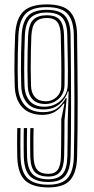

<svg xmlns="http://www.w3.org/2000/svg" viewBox="-20 -826 417 854"><path d="M195.2 7.6Q126.4 7.6 93 -22.3Q59.7 -52.2 56.9 -125.4Q56.6 -135.3 56.4 -152.1Q56.1 -169 56.1 -188.4Q56.1 -207.9 56.3 -226Q56.4 -244.1 56.9 -256.3H71.4Q71.1 -245.2 70.9 -227.2Q70.6 -209.2 70.6 -189.5Q70.6 -169.7 70.9 -152.5Q71.1 -135.4 71.4 -125.9Q74 -58.7 104 -31.6Q134.1 -4.5 195.2 -4.5Q256.2 -4.5 281.5 -34.8Q306.9 -65.1 308.5 -129Q309.9 -195.3 310.5 -258.3Q311.1 -321.3 311 -385.6Q310.8 -450 310.1 -519.8Q309.4 -589.6 308.3 -669.8Q307.4 -733.5 281.1 -763.9Q254.8 -794.3 187.9 -794.3Q121.9 -794.3 93.6 -764.5Q65.3 -734.6 61.8 -669.1Q60.1 -629.6 59.3 -590.2Q58.5 -550.8 58.6 -513.4Q58.8 -476.1 60 -442.7Q62.2 -390.4 89.6 -358.8Q117.1 -327.2 172.1 -327.2Q210 -327.2 232.9 -343.3Q255.8 -359.4 272.2 -389.2L276.6 -389.4L266.8 -290.3Q266.8 -270.3 266.6 -243.9Q266.5 -217.6 266.2 -188.5Q265.9 -159.4 265.3 -131.2Q264 -81.3 247 -61Q230 -40.7 195.2 -40.7Q156.7 -40.7 136.8 -59Q116.9 -77.3 114.9 -125Q114.7 -134.8 114.4 -151.6Q114.1 -168.4 114.1 -188Q114.1 -207.6 114.3 -225.7Q114.4 -243.8 114.9 -256.3H129.4Q129.1 -244.9 128.9 -226.8Q128.6 -208.6 128.6 -188.9Q128.6 -169.2 128.9 -152Q129.2 -134.9 129.4 -125.3Q130.9 -87.6 145.9 -70.2Q160.9 -52.8 195.2 -52.8Q223.5 -52.8 236.9 -70.9Q250.2 -89 251.1 -131.5Q251.7 -156.6 252 -184.6Q252.2 -212.7 252.4 -241.2Q252.6 -269.7 252.6 -296.1L266.7 -365.1H263.1Q243.5 -339.1 221.4 -327.1Q199.4 -315.1 168.4 -315.1Q111.9 -315.1 80 -347.9Q48 -380.8 45.5 -442.4Q44.3 -476 44.1 -514.8Q44 -553.7 44.8 -593.6Q45.6 -633.4 47.3 -669.8Q51.2 -743.1 83.8 -774.8Q116.3 -806.4 187.9 -806.4Q262.7 -806.4 292.3 -773.1Q321.9 -739.8 322.8 -669.8Q323.9 -590.1 324.6 -520.1Q325.3 -450.2 325.5 -385.7Q325.6 -321.2 325 -258Q324.4 -194.9 323 -128.6Q321.1 -58.9 292.7 -25.6Q264.3 7.6 195.2 7.6ZM195.2 -16.5Q141.5 -16.5 114.9 -41Q88.3 -65.4 85.9 -126.5Q85.4 -139.5 85.3 -164.6Q85.1 -189.8 85.3 -215.7Q85.4 -241.5 85.9 -256.3H100.4Q100.1 -243.7 99.9 -226.9Q99.6 -210 99.6 -191.8Q99.6 -173.5 99.9 -156.1Q100.1 -138.6 100.6 -124.6Q103.1 -73.4 125.3 -51Q147.5 -28.6 195.2 -28.6Q237.8 -28.6 258 -51.7Q278.3 -74.8 279.7 -130.5Q280.6 -167.4 280.8 -207.5Q281.1 -247.6 281.3 -287.5L285.2 -419.8H281.6Q273.4 -388.6 245.8 -363.9Q218.3 -339.2 173.3 -339.2Q124.9 -339.2 100.6 -367.6Q76.3 -396 74.5 -443Q73.3 -477.8 73.1 -515.6Q73 -553.5 73.8 -592.4Q74.6 -631.3 76.3 -669Q79.4 -729.1 105.1 -755.7Q130.8 -782.3 187.9 -782.3Q245.8 -782.3 269.5 -755.1Q293.1 -727.9 293.8 -669.5Q294.5 -630 294.9 -588Q295.3 -545.9 295.6 -503.7Q295.8 -461.4 295.9 -421.2Q296.1 -381 296.1 -344.8Q296.1 -308.7 295.8 -278.9Q295.8 -258.8 295.6 -235.3Q295.4 -211.8 295 -185.3Q294.7 -158.8 294 -129.8Q292.3 -72 270.4 -44.3Q248.5 -16.5 195.2 -16.5ZM177.7 -351.3Q207 -351.3 230.4 -364.5Q253.8 -377.6 267.6 -400.3Q281.4 -422.9 281.5 -450.8Q282.5 -516.7 281.3 -566.2Q280.2 -615.7 279.3 -669.5Q278.5 -722.2 257.9 -746.2Q237.4 -770.2 187.9 -770.2Q140.8 -770.2 117 -747.5Q93.1 -724.9 90.6 -667.6Q89.3 -636.3 88.4 -598Q87.5 -559.7 87.6 -519.7Q87.6 -479.8 89 -443.2Q90.8 -401 112.8 -376.2Q134.9 -351.3 177.7 -351.3ZM181.1 -363.4Q144.7 -363.4 124.8 -384.3Q104.9 -405.2 103.5 -443.5Q102.3 -479.2 102.1 -518.1Q102 -557 102.8 -595.1Q103.6 -633.3 105 -666.5Q107.6 -718.2 128 -738.2Q148.4 -758.1 187.9 -758.1Q229.7 -758.1 246.7 -736.7Q263.7 -715.2 264.8 -669.2Q266 -613.5 266.9 -562.2Q267.9 -510.8 267 -448.7Q266.6 -409.9 241.2 -386.7Q215.8 -363.4 181.1 -363.4ZM184.2 -375.5Q211.4 -375.5 231.8 -394.5Q252.3 -413.6 252.5 -444.8Q253.4 -507.9 252.5 -561.5Q251.6 -615.2 250.3 -669.2Q249.2 -709.6 235.1 -727.8Q221 -746 187.9 -746Q155.5 -746 138.6 -728.6Q121.7 -711.1 119.5 -666.1Q118.3 -634.7 117.4 -597.5Q116.5 -560.2 116.6 -520.9Q116.8 -481.6 118 -443.6Q119.2 -411.3 136.1 -393.4Q153 -375.5 184.2 -375.5Z"/></svg>

Font: Big Shoulders Inline Display SC Thin
Style: Regular
Weight: 100
Designer: Patric King
Foundry: XO Type Co
Version: Version 2.002